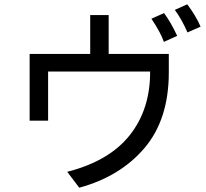

<svg xmlns="http://www.w3.org/2000/svg" viewBox="-20 -781 960 894"><path d="M853 -630Q827 -690 794 -735L852 -761Q893 -706 914 -657ZM743 -586Q729 -628 685 -694L744 -720Q777 -675 805 -614ZM766 -444Q766 -225 653 -92Q540 41 349 93L293 19Q489 -31 584.5 -152Q680 -273 679 -448H204V-219H118V-530H400V-711H486V-530H766Z"/></svg>

Font: LINE Seed Sans KR Regular
Style: Regular
Weight: 400
Designer: LINE VX Design & Sandoll Inc & Dalton Maag Ltd
Foundry: Sandoll Inc.
Version: Version 1.000